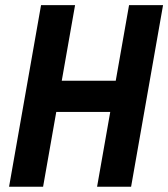

<svg xmlns="http://www.w3.org/2000/svg" viewBox="-20 -713 643 733"><path d="M350.6 0 472.7 -693.4H602.5L480.5 0ZM14.6 0 136.7 -693.4H266.6L144.5 0ZM103.5 -285.6 119.6 -404.8H515.6L499.5 -285.6Z"/></svg>

Font: Cascadia Code PL
Style: Italic
Weight: 400
Italic angle: -10°
Monospace: yes
Designer: Aaron Bell
Foundry: Saja Typeworks
Version: Version 2404.023